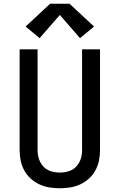

<svg xmlns="http://www.w3.org/2000/svg" viewBox="-20 -999 640 1027"><path d="M300 8Q272 8 244 3.5Q216 -1 190.5 -13Q165 -25 144 -44Q123 -63 109.5 -88Q96 -113 90.5 -140.5Q85 -168 85 -196V-735H181V-196Q181 -180 184 -164.5Q187 -149 194 -134.5Q201 -120 212 -108Q223 -96 237.5 -89Q252 -82 268 -79Q284 -76 300 -76Q316 -76 332 -79Q348 -82 362.5 -89Q377 -96 388 -108Q399 -120 406 -134.5Q413 -149 416 -164.5Q419 -180 419 -196V-735H515V-196Q515 -168 509.5 -140.5Q504 -113 490.5 -88Q477 -63 456 -44Q435 -25 409.5 -13Q384 -1 356 3.5Q328 8 300 8ZM192 -795 117 -857 248 -979H352L483 -857L408 -795L300 -919Z"/></svg>

Font: Iosevka Custom Medium Extended
Style: Regular
Weight: 500
Width: 7
Monospace: yes
Designer: Belleve Invis
Foundry: Belleve Invis
Version: Version 11.2.4; ttfautohint (v1.8.4)